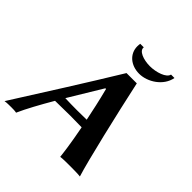

<svg xmlns="http://www.w3.org/2000/svg" viewBox="-270 -1013 1187 1187"><g transform="rotate(45 323.5 -419.0)"><path d="M587.4 -841H557.4C551.4 -807 482.5 -785 428.5 -785C370.5 -785 313.4 -807 319.4 -841H288.4C287 -833 286.3 -825.3 286.3 -817.9C286.3 -750.1 342.3 -705 414.4 -705C487.4 -705 573.1 -760 587.4 -841ZM386.1 -275.1C357.6 -274.5 326.1 -274 302.4 -274C273.5 -274 229.5 -274.5 198.4 -275.9L330.3 -494H336.2C357.5 -412 373.1 -338.5 386.1 -275.1ZM165.1 -219.2C203.2 -220.1 262.4 -221 298.1 -221C330.2 -221 364.8 -220.4 397.4 -219.7C421.9 -93.7 430.4 -18.7 432.6 3C450.1 0 497.1 0 514.1 0C531.1 0 588.1 0 604.6 3C572.4 -98 493.6 -434 446.3 -653H356.3C221.1 -431 85.6 -218 -54.4 3C-41.9 0 -8.9 0 2.1 0C13.1 0 35.1 0 46.6 3C72.8 -56.2 116.1 -135.1 165.1 -219.2Z"/></g></svg>

Font: Linux Biolinum O 
Style: Bold Italic
Weight: 700
Designer: Philipp H. Poll
Foundry: Philipp H. Poll
Version: Version 1.3.2